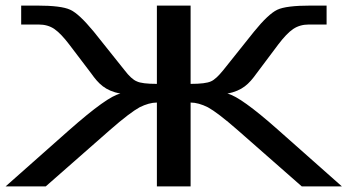

<svg xmlns="http://www.w3.org/2000/svg" viewBox="-28 -669 1247 689"><path d="M535 -368C499 -368 475 -371 463 -377C450 -382 435 -396 419 -417L308 -556C273 -598 246 -624 224 -634C203 -644 163 -649 104 -649H48V-581H111C132 -581 151 -576 167 -565C183 -554 201 -535 220 -510L299 -406C326 -368 349 -344 404 -333C373 -327 312 -283 220 -202L-8 0H136L366 -202C415 -245 451 -272 473 -284C495 -295 516 -301 535 -301V0H656V-301C675 -301 696 -295 718 -284C740 -272 776 -245 825 -202L1055 0H1199L971 -202C880 -283 818 -327 788 -333C842 -344 865 -367 893 -406L971 -510C990 -535 1008 -554 1024 -565C1041 -576 1059 -581 1080 -581H1144V-649H1088C1028 -649 988 -644 967 -634C946 -624 918 -598 884 -556L773 -417C756 -396 741 -382 729 -377C716 -371 692 -368 656 -368V-649H535Z"/></svg>

Font: Gamestation Extended
Style: Regular
Weight: 400
Width: 7
Designer: Jonas Hecksher
Foundry: Jonas Hecksher, Playtypeª, e-types AS
Version: Version 1.003